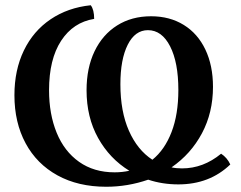

<svg xmlns="http://www.w3.org/2000/svg" viewBox="-20 -703 919 732"><path d="M660 0Q599 0 545 -18Q467 9 385 9Q278 9 199 -34.5Q120 -78 77.5 -157Q35 -236 35 -340Q35 -436 71 -510.5Q107 -585 173 -629.5Q239 -674 326 -683Q339 -666 339 -631Q259 -618 213 -547.5Q167 -477 167 -359Q167 -268 196 -197Q225 -126 281.5 -86Q338 -46 417 -46Q446 -46 473 -52Q398 -98 354 -177Q310 -256 310 -359Q310 -444 340.5 -507.5Q371 -571 426.5 -606Q482 -641 556 -641Q627 -641 680.5 -608Q734 -575 763 -514Q792 -453 792 -372Q792 -274 750 -195Q708 -116 634 -65Q651 -61 674 -61Q755 -61 823 -117Q846 -102 858 -76Q779 0 660 0ZM561 -94Q608 -132 634 -199.5Q660 -267 660 -360Q660 -465 628.5 -526.5Q597 -588 544 -588Q495 -588 467 -532.5Q439 -477 439 -382Q439 -278 471.5 -204.5Q504 -131 561 -94Z"/></svg>

Font: Vollkorn SC SemiBold
Style: Regular
Weight: 600
Designer: Friedrich Althausen
Foundry: Friedrich Althausen
Version: Version 4.015